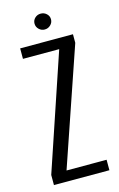

<svg xmlns="http://www.w3.org/2000/svg" viewBox="-112 -758 500 806"><g transform="rotate(-15 138.5 -355.0)"><path d="M18.5 0V-43.9L187.5 -545.5H30V-591H259.5V-553.7L85.4 -45.5H259.5V0ZM150.6 -640.8Q136.1 -640.8 125.6 -651.1Q115.1 -661.3 115.1 -675.5Q115.1 -690 125.6 -699.9Q136.1 -709.7 150.6 -709.7Q165.4 -709.7 176 -699.9Q186.7 -690 186.7 -675.6Q186.7 -661.3 176 -651.1Q165.4 -640.8 150.6 -640.8Z"/></g></svg>

Font: Alumni Sans SC Thin
Style: Regular
Weight: 100
Designer: Robert E. Leuschke
Foundry: Robert E. Leuschke
Version: Version 1.018